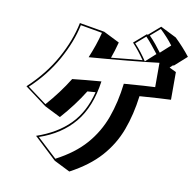

<svg xmlns="http://www.w3.org/2000/svg" viewBox="-101 -961 1213 1189"><g transform="rotate(10 506.0 -366.0)"><path d="M171 -57Q299 -101 377 -180Q455 -259 487 -387L436 -383Q378 -289 296 -197L196 -247L59 -349Q166 -449 230 -564Q294 -679 317 -792L475 -765L575 -715Q568 -687 560 -662Q552 -637 544 -614Q594 -619 644.5 -624Q695 -629 739 -633Q721 -659 702.5 -682.5Q684 -706 662 -730L738 -796L743 -793L817 -857L917 -807Q943 -782 967 -755.5Q991 -729 1012 -702L935 -633L931 -635L912 -617L955 -596V-422Q923 -421 876.5 -418Q830 -415 759 -410Q744 -292 707.5 -194Q671 -96 600.5 -17Q530 62 412 125L312 75ZM898 -753Q882 -775 860 -799Q838 -823 817 -843L757 -791Q779 -769 799 -744.5Q819 -720 836 -697ZM817 -685Q798 -709 778 -734Q758 -759 737 -781L676 -728Q697 -706 717.5 -679.5Q738 -653 754 -628ZM845 -635Q814 -631 762 -625.5Q710 -620 648 -614Q586 -608 523.5 -602.5Q461 -597 407 -593Q424 -634 438 -674.5Q452 -715 462 -756L325 -780Q303 -673 239.5 -558.5Q176 -444 74 -349L194 -260Q232 -303 266.5 -349Q301 -395 330 -442Q365 -446 413 -450.5Q461 -455 511 -459Q488 -294 406.5 -196.5Q325 -99 189 -53L313 62Q428 2 496.5 -76.5Q565 -155 600.5 -253Q636 -351 650 -469Q724 -475 772 -478Q820 -481 845 -482Z"/></g></svg>

Font: Rampart One
Style: Regular
Weight: 400
Designer: Fontworks Inc.
Foundry: Fontworks Inc.
Version: Version 1.100